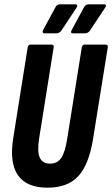

<svg xmlns="http://www.w3.org/2000/svg" viewBox="-20 -861 518 887"><path d="M199 6Q103 6 63 -51.5Q23 -109 41 -222L108 -643Q111 -655 121 -655H217Q230 -655 228 -643L161 -223Q151 -162 163.5 -133.5Q176 -105 211 -105Q245 -105 263 -131.5Q281 -158 291 -223L358 -643Q361 -655 371 -655H467Q480 -655 478 -643L410 -220Q391 -101 342 -47.5Q293 6 199 6ZM185 -707Q179 -707 177.5 -711.5Q176 -716 179 -722L237 -829Q243 -841 257 -841H328Q335 -841 336.5 -836.5Q338 -832 334 -826L263 -719Q254 -707 241 -707ZM318 -707Q303 -707 311 -722L369 -829Q376 -841 389 -841H461Q468 -841 469 -836.5Q470 -832 466 -826L395 -719Q386 -707 373 -707Z"/></svg>

Font: Sofia Sans Extra Condensed ExtraBold
Style: Italic
Weight: 800
Italic angle: -9°
Designer: Botio Nikoltchev, Ani Petrova
Foundry: lettersoup
Version: Version 4.101; ttfautohint (v1.8.4.7-5d5b)